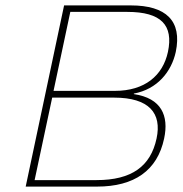

<svg xmlns="http://www.w3.org/2000/svg" viewBox="-20 -690 675 710"><path d="M464 -670H217L75 0H339C476 0 562 -59 587 -178C605 -262 577 -327 475 -342V-344C562 -360 614 -425 630 -498C654 -613 594 -670 464 -670ZM108 -24 173 -329H402C532 -329 579 -271 559 -178C537 -75 467 -24 337 -24ZM178 -354 240 -646H451C576 -646 622 -597 601 -498C582 -410 515 -354 405 -354Z"/></svg>

Font: LT Wave Mono Thin
Style: Italic
Weight: 100
Designer: Daniel Lyons
Version: Version 2.5 (Glyphs App)